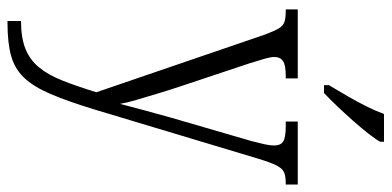

<svg xmlns="http://www.w3.org/2000/svg" viewBox="-286 -520 1044 512"><g transform="rotate(90 236.0 -264.0)"><path d="M36 202Q81 202 110.5 190Q140 178 160 153.5Q180 129 195 91Q210 53 226 1L72 -449Q63 -473 56 -485Q49 -497 38.5 -500.5Q28 -504 8 -504H5V-536H189V-504H183Q153 -504 142.5 -496.5Q132 -489 132 -474Q132 -464 136.5 -448Q141 -432 149 -407L209 -227Q220 -194 229.5 -162.5Q239 -131 246.5 -105.5Q254 -80 257 -62Q264 -90 273.5 -124.5Q283 -159 294 -199L356 -412Q361 -431 364.5 -446.5Q368 -462 368 -473Q368 -490 357.5 -497Q347 -504 316 -504H304V-536H472V-504H469Q450 -504 439.5 -499.5Q429 -495 421 -479Q413 -463 403 -430L272 6Q250 78 230.5 123.5Q211 169 187 194Q163 219 128.5 228.5Q94 238 41 238H36ZM207 -619Q222 -644 236.5 -669Q251 -694 263.5 -719Q276 -744 284 -766H358V-756Q351 -743 336 -724Q321 -705 302 -683.5Q283 -662 264 -642Q245 -622 228 -606H207Z"/></g></svg>

Font: Noto Serif Khmer Condensed Light
Style: Regular
Weight: 300
Width: 3
Designer: Danh Hong and the Monotype Design Team
Foundry: Monotype Imaging Inc.
Version: Version 2.004